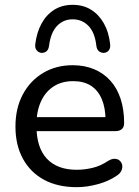

<svg xmlns="http://www.w3.org/2000/svg" viewBox="-20 -766 574 795"><path d="M298 9Q219 9 162.5 -21.5Q106 -52 75 -108.5Q44 -165 44 -242Q44 -318 74.5 -375Q105 -432 158.5 -464Q212 -496 281 -496Q330 -496 369.5 -479.5Q409 -463 437 -432Q465 -401 479.5 -356.5Q494 -312 494 -256Q494 -240 484.5 -231.5Q475 -223 457 -223H115V-281H434L417 -267Q417 -319 401.5 -355.5Q386 -392 356.5 -411Q327 -430 283 -430Q235 -430 201 -407.5Q167 -385 149 -344.5Q131 -304 131 -251V-245Q131 -155 174 -109Q217 -63 298 -63Q330 -63 363.5 -71Q397 -79 428 -100Q443 -109 455.5 -108.5Q468 -108 476 -100.5Q484 -93 486 -82.5Q488 -72 483 -60Q478 -48 464 -39Q431 -16 385.5 -3.5Q340 9 298 9ZM152 -547Q140 -548 132 -557.5Q124 -567 126 -583Q132 -632 152 -668.5Q172 -705 204.5 -725.5Q237 -746 281 -746Q325 -746 357.5 -725.5Q390 -705 410.5 -668.5Q431 -632 436 -583Q438 -567 430.5 -557.5Q423 -548 410 -547Q398 -547 389.5 -554Q381 -561 379 -576Q373 -631 346.5 -658.5Q320 -686 281 -686Q242 -686 216 -658.5Q190 -631 183 -576Q181 -561 173 -554Q165 -547 152 -547Z"/></svg>

Font: Nunito ExtraLight Medium
Style: Regular
Weight: 500
Version: Version 3.602